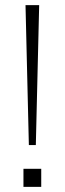

<svg xmlns="http://www.w3.org/2000/svg" viewBox="-20 -725 251 745"><path d="M92 -162 79 -705H132L119 -162ZM71 0V-70H140V0Z"/></svg>

Font: Mulish ExtraLight
Style: Regular
Weight: 200
Designer: Vernon Adams
Foundry: Vernon Adams
Version: Version 3.603